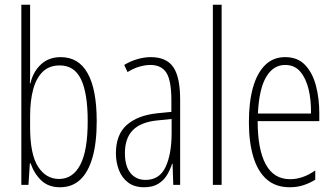

<svg xmlns="http://www.w3.org/2000/svg" viewBox="-20 -780 1412 810"><path d="M107 -494Q107 -478 107 -460.5Q107 -443 106 -428H108Q120 -478 153 -508.5Q186 -539 236 -539Q312 -539 350 -470.5Q388 -402 388 -269Q388 -177 370 -115Q352 -53 318 -21.5Q284 10 233 10Q185 10 155 -18Q125 -46 109 -91H106L100 0H70V-760H107ZM232 -504Q188 -504 160.5 -477.5Q133 -451 120 -403Q107 -355 107 -290V-243Q107 -129 140.5 -77Q174 -25 229 -25Q287 -25 318.5 -84.5Q350 -144 350 -269Q350 -386 322 -445Q294 -504 232 -504Z M616 -539Q682 -539 711 -497Q740 -455 740 -359V0H711L708 -89H706Q698 -64 684.5 -41.5Q671 -19 647.5 -4.5Q624 10 588 10Q547 10 520.5 -10Q494 -30 481.5 -63Q469 -96 469 -133Q469 -212 514.5 -252.5Q560 -293 642 -302L703 -308V-356Q703 -440 682 -473Q661 -506 614 -506Q595 -506 570.5 -499.5Q546 -493 518 -476L504 -506Q530 -522 559.5 -530.5Q589 -539 616 -539ZM644 -272Q574 -265 540.5 -231Q507 -197 507 -134Q507 -79 530.5 -50Q554 -21 594 -21Q653 -21 678.5 -75.5Q704 -130 704 -218V-278Z M915 0H878V-760H915Z M1183 -539Q1236 -539 1267.5 -505.5Q1299 -472 1313 -418Q1327 -364 1327 -303V-269H1067Q1067 -150 1101 -87Q1135 -24 1204 -24Q1230 -24 1256.5 -33Q1283 -42 1310 -61V-22Q1288 -8 1261 1Q1234 10 1202 10Q1143 10 1105 -23.5Q1067 -57 1048.5 -119Q1030 -181 1030 -264Q1030 -349 1047 -410Q1064 -471 1098 -505Q1132 -539 1183 -539ZM1183 -506Q1133 -506 1103 -455.5Q1073 -405 1068 -301H1292Q1293 -357 1282 -403Q1271 -449 1247 -477.5Q1223 -506 1183 -506Z"/></svg>

Font: Noto Sans Khmer ExtraCondensed ExtraLight
Style: Regular
Weight: 250
Width: 2
Designer: Danh Hong and the Monotype Design Team
Foundry: Monotype Imaging Inc.
Version: Version 2.004